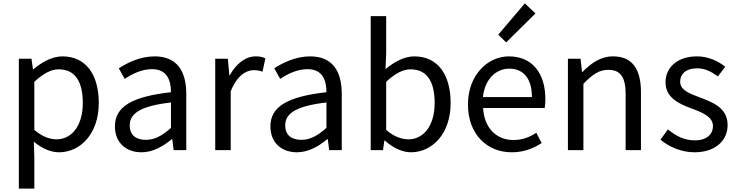

<svg xmlns="http://www.w3.org/2000/svg" viewBox="-20 -892 4381 1141"><path d="M92 229H184V45L181 -50C230 -9 282 13 331 13C455 13 567 -94 567 -280C567 -448 491 -557 351 -557C288 -557 227 -521 178 -480H176L167 -543H92ZM316 -64C280 -64 232 -78 184 -120V-406C236 -454 283 -480 328 -480C432 -480 472 -400 472 -279C472 -145 406 -64 316 -64Z M821 13C888 13 949 -22 1001 -65H1004L1012 0H1087V-334C1087 -469 1032 -557 899 -557C811 -557 735 -518 686 -486L721 -423C764 -452 821 -481 884 -481C973 -481 996 -414 996 -344C765 -318 663 -259 663 -141C663 -43 730 13 821 13ZM847 -61C793 -61 751 -85 751 -147C751 -217 813 -262 996 -283V-132C943 -85 899 -61 847 -61Z M1259 0H1351V-349C1387 -441 1442 -475 1487 -475C1510 -475 1522 -472 1540 -466L1557 -545C1540 -554 1523 -557 1499 -557C1439 -557 1383 -513 1345 -444H1343L1334 -543H1259Z M1745 13C1812 13 1873 -22 1925 -65H1928L1936 0H2011V-334C2011 -469 1956 -557 1823 -557C1735 -557 1659 -518 1610 -486L1645 -423C1688 -452 1745 -481 1808 -481C1897 -481 1920 -414 1920 -344C1689 -318 1587 -259 1587 -141C1587 -43 1654 13 1745 13ZM1771 -61C1717 -61 1675 -85 1675 -147C1675 -217 1737 -262 1920 -283V-132C1867 -85 1823 -61 1771 -61Z M2422 13C2546 13 2658 -94 2658 -280C2658 -448 2582 -557 2442 -557C2381 -557 2321 -523 2271 -481L2275 -578V-796H2183V0H2256L2264 -56H2268C2315 -13 2372 13 2422 13ZM2407 -64C2371 -64 2322 -78 2275 -120V-406C2326 -454 2374 -480 2419 -480C2523 -480 2563 -400 2563 -279C2563 -145 2497 -64 2407 -64Z M3021 13C3094 13 3152 -11 3199 -42L3167 -103C3126 -76 3084 -60 3031 -60C2928 -60 2857 -134 2851 -250H3217C3219 -264 3221 -282 3221 -302C3221 -457 3143 -557 3004 -557C2880 -557 2761 -448 2761 -271C2761 -92 2876 13 3021 13ZM2850 -315C2861 -423 2929 -484 3006 -484C3091 -484 3141 -425 3141 -315ZM2988 -640 3162 -812 3099 -872 2941 -686Z M3355 0H3447V-394C3501 -449 3539 -477 3595 -477C3667 -477 3698 -434 3698 -332V0H3789V-344C3789 -482 3737 -557 3623 -557C3549 -557 3492 -516 3441 -464H3439L3430 -543H3355Z M4107 13C4235 13 4304 -60 4304 -148C4304 -251 4218 -283 4139 -313C4078 -336 4022 -356 4022 -407C4022 -450 4054 -486 4123 -486C4171 -486 4209 -465 4246 -438L4290 -495C4249 -529 4189 -557 4122 -557C4003 -557 3935 -489 3935 -403C3935 -310 4017 -274 4093 -246C4153 -224 4217 -198 4217 -143C4217 -96 4182 -58 4110 -58C4045 -58 3997 -84 3949 -123L3905 -62C3956 -19 4030 13 4107 13Z"/></svg>

Font: Noto Sans CJK SC
Style: Regular
Weight: 400
Designer: Ryoko NISHIZUKA 西塚涼子 (kana, bopomofo & ideographs); Paul D. Hunt (Latin, Greek & Cyrillic); Sandoll Communications 산돌커뮤니
Foundry: Adobe
Version: Version 2.004;hotconv 1.0.118;makeotfexe 2.5.65603